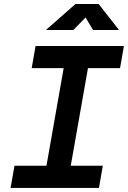

<svg xmlns="http://www.w3.org/2000/svg" viewBox="-20 -918 626 938"><path d="M31.7 0 50.8 -108.4H207L291 -585H134.8L153.8 -693.4H585.4L566.4 -585H409.7L325.7 -108.4H482.4L463.4 0ZM204.6 -771.5 348.6 -898.4H461.9L561.5 -771.5H434.6L397.9 -832.5L338.4 -771.5Z"/></svg>

Font: Cascadia Code PL SemiBold
Style: Italic
Weight: 600
Italic angle: -10°
Monospace: yes
Designer: Aaron Bell
Foundry: Saja Typeworks
Version: Version 2404.023; ttfautohint (v1.8.4)